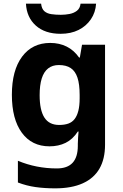

<svg xmlns="http://www.w3.org/2000/svg" viewBox="-20 -857 673 1051"><path d="M255 -622Q305 -622 345 -602Q385 -582 413 -542H417L429 -612H555V-65Q555 13 524.5 66Q494 119 433 146.5Q372 174 282 174Q224 174 174.5 167Q125 160 78 142V23Q128 44 181.5 54.5Q235 65 291 65Q349 65 377.5 34Q406 3 406 -59V-70Q406 -87 407.5 -105Q409 -123 410 -137H406Q378 -94 339 -75Q300 -56 251 -56Q154 -56 99.5 -130.5Q45 -205 45 -338Q45 -472 101 -547Q157 -622 255 -622ZM302 -501Q267 -501 243.5 -482.5Q220 -464 208.5 -427.5Q197 -391 197 -336Q197 -254 223 -213.5Q249 -173 304 -173Q333 -173 354 -180.5Q375 -188 388.5 -205.5Q402 -223 409 -251Q416 -279 416 -319V-337Q416 -396 404 -432Q392 -468 367 -484.5Q342 -501 302 -501ZM506 -837Q503 -789 477.5 -751.5Q452 -714 410 -693Q368 -672 312 -672Q226 -672 176 -717Q126 -762 122 -837H205Q208 -809 222.5 -796Q237 -783 261 -779.5Q285 -776 313 -776Q337 -776 360.5 -780.5Q384 -785 401 -798Q418 -811 421 -837Z"/></svg>

Font: Noto Sans Malayalam UI
Style: Regular
Weight: 400
Designer: Jelle Bosma - Monotype Design Team
Foundry: Monotype Imaging Inc.
Version: Version 2.104